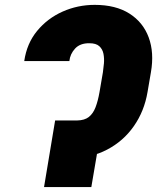

<svg xmlns="http://www.w3.org/2000/svg" viewBox="-20 -757 636 777"><path d="M217.8 -269.5H292Q322.3 -270 339.6 -283.7Q356.9 -297.4 366.7 -323Q376.5 -348.6 382.8 -384.8L396.5 -464.8Q398.9 -480.5 400.6 -500.5Q402.3 -520.5 398.7 -539.3Q395 -558.1 381.8 -570.1Q368.7 -582 341.8 -582Q304.2 -582.5 283.9 -560.5Q263.7 -538.6 260.7 -509.8H78.1Q88.4 -581.1 130.1 -631.8Q171.9 -682.6 233.2 -710Q294.4 -737.3 363.3 -737.3Q448.2 -737.3 503.7 -702.1Q559.1 -667 581.8 -605.5Q604.5 -543.9 590.8 -464.8L577.1 -384.8Q564 -307.1 521.7 -246.6Q479.5 -186 413.3 -151.4Q347.2 -116.7 260.7 -116.2H192.4ZM395.5 -269.5 349.6 0H158.2L203.1 -269.5Z"/></svg>

Font: Inter 16pt Black
Style: Italic
Weight: 900
Italic angle: -9.3988°
Version: Version 4.001;git-66647c0bb